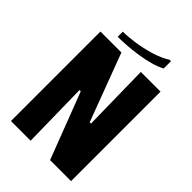

<svg xmlns="http://www.w3.org/2000/svg" viewBox="-251 -962 1062 1062"><g transform="rotate(45 280.5 -430.5)"><path d="M361 -700H515V0H351L202 -389H192L199 0H45V-700H209L358 -303H368ZM428 -861 437 -859V-803Q408 -787 367.5 -776Q327 -765 283 -758.5Q239 -752 199.5 -749.5Q160 -747 133 -747V-787Q170 -787 223.5 -794.5Q277 -802 332 -818.5Q387 -835 428 -861Z"/></g></svg>

Font: Phudu
Style: Bold
Weight: 700
Version: Version 1.005;gftools[0.9.23]